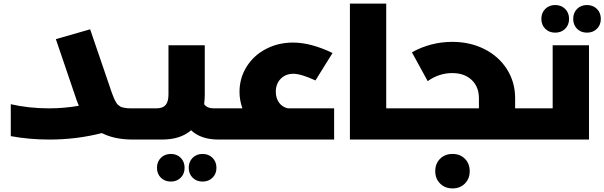

<svg xmlns="http://www.w3.org/2000/svg" viewBox="-20 -777 3365 1069"><path d="M794.9 -173.8Q804.2 -173.8 809.6 -150.4Q814.9 -127 814.9 -87.9Q814.9 -47.4 809.6 -23.7Q804.2 0 794.9 0H719.2Q617.7 0 546.9 -36.1Q406.7 0 254.9 0Q143.1 0 40 -19V-196.8Q141.1 -173.8 252 -173.8Q336.9 -173.8 418.9 -188Q405.3 -221.2 397.9 -245.1L291 -559.1L481.9 -613.8L588.9 -300.8Q595.7 -279.8 599.6 -269Q603.5 -258.3 609.1 -243.7Q614.7 -229 617.9 -222.4Q621.1 -215.8 626.7 -206.5Q632.3 -197.3 636.5 -193.8Q640.6 -190.4 647.5 -185.5Q654.3 -180.7 660.4 -179.4Q666.5 -178.2 676.3 -176.3Q686 -174.3 695.8 -174.1Q705.6 -173.8 719.2 -173.8Z M1248 -173.8Q1257.3 -173.8 1262.7 -150.4Q1268.1 -127 1268.1 -87.9Q1268.1 -47.4 1262.7 -23.7Q1257.3 0 1248 0H1196.8Q1098.6 0 1043.9 -51.8Q984.9 0 881.8 0H794.9Q785.6 0 780.3 -23.7Q774.9 -47.4 774.9 -87.9Q774.9 -127 780.3 -150.4Q785.6 -173.8 794.9 -173.8H851.1Q886.2 -173.8 902.1 -192.4Q918 -210.9 918 -251V-524.9H1120.1V-250Q1120.1 -226.6 1116.7 -196.8Q1132.8 -173.8 1169.9 -173.8ZM875.7 101.8Q897.5 80.1 931.2 80.1Q964.8 80.1 986.3 101.8Q1007.8 123.5 1007.8 157.2Q1007.8 190.9 986.3 212.4Q964.8 233.9 931.2 233.9Q897.5 233.9 875.7 212.4Q854 190.9 854 157.2Q854 123.5 875.7 101.8ZM1052.5 101.8Q1074.2 80.1 1107.9 80.1Q1141.6 80.1 1163.3 101.8Q1185.1 123.5 1185.1 157.2Q1185.1 190.9 1163.3 212.4Q1141.6 233.9 1107.9 233.9Q1074.2 233.9 1052.5 212.4Q1030.8 190.9 1030.8 157.2Q1030.8 123.5 1052.5 101.8Z M1583.5 -173.8H1840.3V0H1247.6Q1238.3 0 1232.9 -23.7Q1227.5 -47.4 1227.5 -87.9Q1227.5 -127 1232.9 -150.4Q1238.3 -173.8 1247.6 -173.8H1329.6Q1313.5 -219.7 1313.5 -265.1Q1313.5 -342.3 1353 -405.5Q1392.6 -468.8 1460.9 -504.4Q1529.3 -540 1611.3 -540Q1710.9 -540 1831.5 -481.9L1736.3 -329.1Q1655.8 -366.2 1613.8 -366.2Q1570.3 -366.2 1543 -338.4Q1515.6 -310.5 1515.6 -266.1Q1515.6 -230.5 1533.9 -205.3Q1552.2 -180.2 1583.5 -173.8Z M2237.3 -173.8Q2246.6 -173.8 2252 -150.4Q2257.3 -127 2257.3 -87.9Q2257.3 -47.4 2252 -23.7Q2246.6 0 2237.3 0H1928.2V-756.8H2130.4V-173.8Z M2950.2 -173.8Q2959.5 -173.8 2964.8 -150.4Q2970.2 -127 2970.2 -87.9Q2970.2 -47.4 2964.8 -23.7Q2959.5 0 2950.2 0H2237.3Q2228 0 2222.7 -23.7Q2217.3 -47.4 2217.3 -87.9Q2217.3 -127 2222.7 -150.4Q2228 -173.8 2237.3 -173.8H2646.5V-230Q2646.5 -293.9 2606 -332Q2565.4 -370.1 2498.5 -370.1Q2423.8 -370.1 2361.3 -325.2L2273.4 -485.8Q2378.4 -543.9 2498.5 -543.9Q2597.2 -543.9 2677 -503.7Q2756.8 -463.4 2802.5 -391.6Q2848.1 -319.8 2848.1 -230V-173.8ZM2430.4 106.9Q2457.5 80.1 2499.5 80.1Q2541.5 80.1 2568.4 106.9Q2595.2 133.8 2595.2 175.8Q2595.2 217.8 2568.4 244.9Q2541.5 272 2499.5 272Q2457.5 272 2430.4 244.9Q2403.3 217.8 2403.3 175.8Q2403.3 133.8 2430.4 106.9Z M3126.7 -616.7Q3105 -595.2 3071.3 -595.2Q3037.6 -595.2 3015.9 -616.7Q2994.1 -638.2 2994.1 -671.9Q2994.1 -705.6 3015.9 -727.3Q3037.6 -749 3071.3 -749Q3105 -749 3126.7 -727.3Q3148.4 -705.6 3148.4 -671.9Q3148.4 -638.2 3126.7 -616.7ZM3192.9 -727.3Q3214.4 -749 3248 -749Q3281.7 -749 3303.5 -727.3Q3325.2 -705.6 3325.2 -671.9Q3325.2 -638.2 3303.5 -616.7Q3281.7 -595.2 3248 -595.2Q3214.4 -595.2 3192.9 -616.7Q3171.4 -638.2 3171.4 -671.9Q3171.4 -705.6 3192.9 -727.3ZM3057.1 -173.8V-524.9H3259.3V0H2950.2Q2940.9 0 2935.5 -23.7Q2930.2 -47.4 2930.2 -87.9Q2930.2 -127 2935.5 -150.4Q2940.9 -173.8 2950.2 -173.8Z"/></svg>

Font: Montserrat-Arabic ExtraBold
Style: Regular
Weight: 800
Designer: Mohamed Gaber
Foundry: Kief Type Foundry
Version: Version 5.008;PS 005.008;hotconv 1.0.88;makeotf.lib2.5.64775